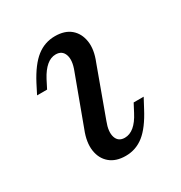

<svg xmlns="http://www.w3.org/2000/svg" viewBox="-114 -509 567 603"><g transform="rotate(-30 169.5 -207.5)"><path d="M172.6 11.3Q137.1 11.3 115.7 -6.9Q94.4 -25 89.9 -56Q85.5 -87.1 100.8 -125.8L165.3 -300Q178.2 -333.1 171 -354Q163.7 -375 140.3 -375Q122.6 -375 106.9 -361.7Q91.1 -348.4 77.4 -322.6L62.1 -292.7H25.8L43.5 -327.4Q71 -379.8 100.4 -402.8Q129.8 -425.8 166.9 -425.8Q202.4 -425.8 223.4 -408.1Q244.4 -390.3 249.2 -359.3Q254 -328.2 237.9 -288.7L174.2 -114.5Q161.3 -81.5 168.1 -60.5Q175 -39.5 198.4 -39.5Q234.7 -39.5 262.1 -92.7L277.4 -121.8H313.7L295.2 -87.1Q267.7 -34.7 238.7 -11.7Q209.7 11.3 172.6 11.3Z"/></g></svg>

Font: Playfair 9pt
Style: Italic
Weight: 400
Italic angle: -15.6°
Designer: Claus Eggers Sørensen
Foundry: Claus Eggers Sørensen
Version: Version 2.001;gftools[0.9.30]